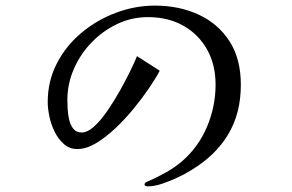

<svg xmlns="http://www.w3.org/2000/svg" viewBox="-20 -687 1040 684"><path d="M838 -385Q838 -283 792.5 -207.5Q747 -132 660 -80Q641 -68 613.5 -55Q586 -42 557.5 -32.5Q529 -23 506 -23Q503 -23 499 -24.5Q495 -26 495 -30Q495 -35 501.5 -38.5Q508 -42 512 -43Q543 -57 572.5 -73.5Q602 -90 628 -112Q687 -163 717.5 -235.5Q748 -308 748 -385Q748 -457 717.5 -511Q687 -565 633 -595.5Q579 -626 507 -626Q449 -626 397.5 -601.5Q346 -577 306 -535.5Q266 -494 243 -441Q220 -388 220 -331Q220 -318 221 -298.5Q222 -279 226.5 -260Q231 -241 241.5 -228Q252 -215 271 -215Q292 -215 316 -237Q340 -259 363.5 -293.5Q387 -328 408 -365.5Q429 -403 445 -436Q461 -469 468 -487L549 -435Q536 -410 512 -374.5Q488 -339 457 -301Q426 -263 391 -230Q356 -197 321.5 -176.5Q287 -156 256 -156Q228 -156 208 -173.5Q188 -191 175 -217Q162 -243 156 -272Q150 -301 150 -323Q150 -398 182.5 -461Q215 -524 270 -570Q325 -616 393 -641.5Q461 -667 532 -667Q619 -667 688.5 -634.5Q758 -602 798 -539.5Q838 -477 838 -385Z"/></svg>

Font: Kaisei Decol
Style: Regular
Weight: 400
Designer: Font-Kai, 金井和夫
Foundry: KAZUO KANAI
Version: Version 5.003